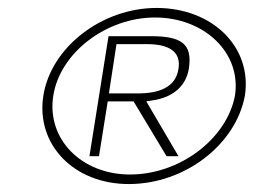

<svg xmlns="http://www.w3.org/2000/svg" viewBox="-20 -467 645 483"><path d="M89 -226C70 -103 166 -4 304 -4C445 -4 573 -103 596 -226C615 -349 514 -447 374 -447C236 -447 108 -348 89 -226ZM114 -226C131 -335 248 -423 370 -423C493 -423 588 -335 571 -226C550 -117 432 -28 307 -28C185 -28 97 -117 114 -226ZM205 -74H229L251 -212H316L399 -74H429L348 -212L361 -214C421 -222 449 -256 455 -294C465 -358 435 -376 359 -376H253ZM254 -232 273 -356H349C404 -356 436 -338 429 -294C422 -247 380 -232 326 -232Z"/></svg>

Font: Charger Sport
Style: HLExtObl
Weight: 100
Designer: Jasper
Foundry: Cannot Into Space Fonts
Version: Version 1.1